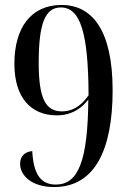

<svg xmlns="http://www.w3.org/2000/svg" viewBox="-20 -744 520 774"><path d="M198 10C364 10 434 -143 434 -380C434 -625 350 -724 228 -724C104 -724 38 -631 38 -487C38 -350 105 -279 209 -279C273 -279 313 -312 336 -343C334 -96 296 0 205 0C144 0 115 -42 110 -135C78 -132 61 -112 61 -84C61 -37 107 10 198 10ZM230 -295C163 -295 136 -348 136 -491C136 -649 162 -714 225 -714C303 -714 336 -615 337 -360C318 -332 284 -295 230 -295Z"/></svg>

Font: Noto Serif Display Condensed Medium
Style: Regular
Weight: 500
Width: 3
Designer: Monotype Design Team
Foundry: Monotype Imaging Inc.
Version: Version 2.009